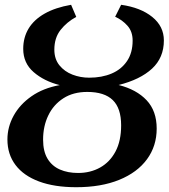

<svg xmlns="http://www.w3.org/2000/svg" viewBox="-20 -771 704 802"><path d="M298.5 11Q207.5 11 143 -13Q78.5 -37 44.8 -81.8Q11 -126.5 11 -188.5Q11 -240.5 37 -287.8Q63 -335 111.8 -369Q160.5 -403 229.5 -415.5Q164 -432 120.5 -469.8Q77 -507.5 77 -567Q77 -614.5 99.5 -651.8Q122 -689 166.5 -714.2Q211 -739.5 277 -751L298.5 -700.5Q259 -679 233 -646Q207 -613 207 -563.5Q207 -524.5 228.2 -498.2Q249.5 -472 282.8 -459.2Q316 -446.5 352.5 -446.5Q405.5 -446.5 446.2 -463.8Q487 -481 510.5 -515.8Q534 -550.5 534 -601.5Q534 -639.5 512.2 -663.8Q490.5 -688 461 -701L486 -751Q567.5 -739.5 616 -700.2Q664.5 -661 664.5 -602Q664.5 -530 615 -484.2Q565.5 -438.5 475.5 -416Q550.5 -397 592.5 -352.2Q634.5 -307.5 634.5 -234Q634.5 -161 594 -105.8Q553.5 -50.5 478 -19.8Q402.5 11 298.5 11ZM306 -48.5Q357.5 -48.5 398.2 -71.2Q439 -94 462.5 -138.2Q486 -182.5 486 -247.5Q486 -319 451 -353Q416 -387 344.5 -387Q286 -387 244.8 -360.5Q203.5 -334 181.8 -289Q160 -244 160 -187.5Q160 -139 178.5 -108.2Q197 -77.5 230 -63Q263 -48.5 306 -48.5Z"/></svg>

Font: Merriweather 24pt
Style: Bold Italic
Weight: 700
Italic angle: -7.8°
Designer: Eben Sorkin
Foundry: Eben Sorkin
Version: Version 2.101